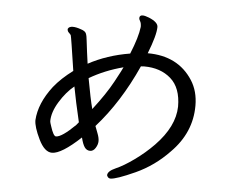

<svg xmlns="http://www.w3.org/2000/svg" viewBox="-54 -813 1108 914"><g transform="rotate(5 500.0 -355.5)"><path d="M230 -139.2Q257.8 -139.2 321.8 -202.1L333 -215.8Q310.1 -313 296.9 -383.8Q258.8 -353 227.8 -302.5Q196.8 -252 196.8 -209Q196.8 -204.1 203.1 -186Q217.8 -139.2 230 -139.2ZM391.1 -284.2Q451.2 -361.8 485.1 -424.3Q519 -486.8 522 -495.1Q434.1 -472.2 360.8 -429.2Q378.9 -329.1 391.1 -284.2ZM505.9 38.1Q494.1 38.1 488.8 23.9Q488.8 3.9 526.4 -12.5Q564 -28.8 613 -64Q662.1 -99.1 704.1 -142.1Q794.9 -235.8 796.9 -331.1Q796.9 -420.9 747.3 -464.4Q697.8 -507.8 620.1 -507.8L604 -506.8Q523.9 -329.1 413.1 -205.1Q417 -193.8 425.5 -172.4Q434.1 -150.9 434.1 -134.8Q434.1 -118.2 423.6 -101.6Q413.1 -85 397.9 -85Q381.8 -85 371.8 -98.9Q361.8 -112.8 354 -145Q263.2 -60.1 217.8 -60.1Q182.1 -60.1 154.1 -117.9Q126 -175.8 126 -208Q130.9 -289.1 194.8 -372.1Q230 -416 285.2 -457Q260.7 -621.1 258.3 -625.5Q255.9 -629.9 248.5 -636.5Q241.2 -643.1 241.2 -653.8Q246.1 -666 265.1 -666Q280.8 -666 302.7 -658.2Q324.2 -651.9 329.1 -640.4Q334 -628.9 335.9 -606.9Q337.9 -585 342.5 -553Q347.2 -521 350.1 -497.1Q438 -544.9 547.9 -563Q581.1 -644 586.9 -693.8Q586.9 -711.9 581.5 -720.5Q576.2 -729 576.2 -734.9Q576.2 -749 591.8 -749Q602.1 -749 622.1 -741.2Q666 -723.1 666 -700.2Q666 -661.1 630.9 -571.8Q775.9 -571.8 846.2 -462.9Q878.9 -412.1 878.9 -342.8Q878.9 -213.9 781.7 -116.2Q711.9 -43 622.6 -2.4Q533.2 38.1 505.9 38.1Z"/></g></svg>

Font: LXGW WenKai GB Screen
Style: Regular
Weight: 400
Designer: LXGW / Fontworks Inc.
Foundry: LXGW / Fontworks Inc.
Version: Version 1.321;February 19, 2024;FontCreator 14.0.0.2901 64-b